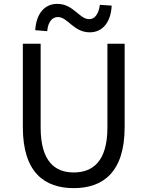

<svg xmlns="http://www.w3.org/2000/svg" viewBox="-20 -959 761 992"><path d="M361 13C510 13 624 -67 624 -302V-733H535V-300C535 -124 458 -68 361 -68C265 -68 190 -124 190 -300V-733H98V-302C98 -67 211 13 361 13ZM444 -792C510 -792 553 -844 557 -930L496 -934C490 -886 469 -860 441 -860C389 -860 360 -939 276 -939C209 -939 167 -887 162 -803L224 -798C228 -846 250 -871 279 -871C330 -871 360 -792 444 -792Z"/></svg>

Font: GenYoGothic2 TW R
Style: Regular
Weight: 400
Version: Version 2.100;PS 2.1;hotconv 16.6.51;makeotf.lib2.5.65220 DE